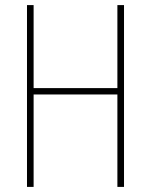

<svg xmlns="http://www.w3.org/2000/svg" viewBox="-20 -734 592 754"><path d="M467 0H441V-363H112V0H86V-714H112V-388H441V-714H467Z"/></svg>

Font: Noto Sans Georgian Condensed Thin
Style: Regular
Weight: 100
Width: 3
Designer: Monotype Design Team, Akaki Razmadze
Foundry: Google LLC
Version: Version 2.005; ttfautohint (v1.8.4.7-5d5b)